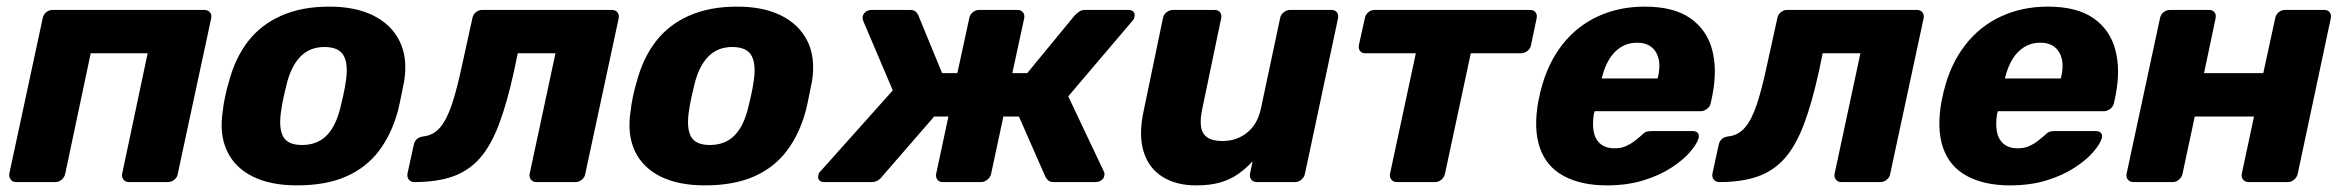

<svg xmlns="http://www.w3.org/2000/svg" viewBox="-20 -550 7074 580"><path d="M29 0Q18 0 12.5 -7.5Q7 -15 8 -25L109 -495Q111 -506 119.5 -513Q128 -520 139 -520H597Q608 -520 614 -513Q620 -506 618 -495L517 -25Q516 -15 507 -7.5Q498 0 487 0H369Q359 0 353 -7.5Q347 -15 349 -25L426 -389H254L177 -25Q175 -15 166.5 -7.5Q158 0 147 0Z M877 10Q797 10 743 -17Q689 -44 665.5 -94.5Q642 -145 653 -215Q655 -235 660.5 -260.5Q666 -286 672 -305Q691 -376 730 -426Q769 -476 830.5 -503Q892 -530 975 -530Q1054 -530 1108 -503Q1162 -476 1187 -426Q1212 -376 1201 -305Q1197 -286 1192 -260.5Q1187 -235 1182 -215Q1163 -145 1125 -94.5Q1087 -44 1026 -17Q965 10 877 10ZM892 -112Q937 -112 965 -139Q993 -166 1007 -220Q1011 -235 1016.5 -260Q1022 -285 1024 -300Q1033 -353 1019 -380.5Q1005 -408 960 -408Q917 -408 889 -380.5Q861 -353 847 -300Q843 -285 837.5 -260Q832 -235 830 -220Q821 -166 834.5 -139Q848 -112 892 -112Z M1232 0Q1221 0 1215 -7.5Q1209 -15 1211 -26L1230 -113Q1235 -135 1259 -138Q1289 -141 1309.5 -165Q1330 -189 1345.5 -236Q1361 -283 1376 -354L1407 -495Q1409 -506 1417.5 -513Q1426 -520 1436 -520H1829Q1839 -520 1845 -513Q1851 -506 1849 -495L1748 -25Q1747 -15 1738 -7.5Q1729 0 1719 0H1600Q1590 0 1584 -7.5Q1578 -15 1580 -25L1658 -389H1544L1533 -336Q1512 -240 1487.5 -175Q1463 -110 1429.5 -72Q1396 -34 1348 -17Q1300 0 1232 0Z M2109 10Q2029 10 1975 -17Q1921 -44 1897.5 -94.5Q1874 -145 1885 -215Q1887 -235 1892.5 -260.5Q1898 -286 1904 -305Q1923 -376 1962 -426Q2001 -476 2062.5 -503Q2124 -530 2207 -530Q2286 -530 2340 -503Q2394 -476 2419 -426Q2444 -376 2433 -305Q2429 -286 2424 -260.5Q2419 -235 2414 -215Q2395 -145 2357 -94.5Q2319 -44 2258 -17Q2197 10 2109 10ZM2124 -112Q2169 -112 2197 -139Q2225 -166 2239 -220Q2243 -235 2248.5 -260Q2254 -285 2256 -300Q2265 -353 2251 -380.5Q2237 -408 2192 -408Q2149 -408 2121 -380.5Q2093 -353 2079 -300Q2075 -285 2069.5 -260Q2064 -235 2062 -220Q2053 -166 2066.5 -139Q2080 -112 2124 -112Z M2469 0Q2460 0 2455 -5.5Q2450 -11 2452 -20Q2453 -25 2454.5 -28Q2456 -31 2459 -33L2677 -277L2588 -486Q2587 -489 2586 -493Q2585 -497 2586 -500Q2588 -509 2595.5 -514.5Q2603 -520 2613 -520H2729Q2741 -520 2746.5 -514.5Q2752 -509 2754 -504L2826 -329H2872L2908 -495Q2910 -506 2918.5 -513Q2927 -520 2938 -520H3054Q3064 -520 3070 -513Q3076 -506 3074 -495L3038 -329H3083L3227 -504Q3232 -509 3239.5 -514.5Q3247 -520 3258 -520H3389Q3399 -520 3404 -514.5Q3409 -509 3407 -500Q3407 -493 3400 -486L3207 -259L3314 -33Q3315 -31 3316 -28Q3317 -25 3316 -20Q3315 -11 3307 -5.5Q3299 0 3289 0H3164Q3151 0 3145.5 -6Q3140 -12 3138 -16L3058 -198H3011L2974 -25Q2972 -15 2963 -7.5Q2954 0 2944 0H2828Q2817 0 2811.5 -7.5Q2806 -15 2808 -25L2845 -198H2802L2644 -16Q2642 -12 2633.5 -6Q2625 0 2612 0Z M3593 10Q3533 10 3491.5 -16Q3450 -42 3434.5 -92.5Q3419 -143 3435 -216L3493 -495Q3495 -506 3504 -513Q3513 -520 3524 -520H3650Q3660 -520 3665.5 -513Q3671 -506 3669 -495L3612 -222Q3605 -190 3608 -168Q3611 -146 3627 -135Q3643 -124 3673 -124Q3716 -124 3747.5 -149.5Q3779 -175 3789 -222L3847 -495Q3849 -506 3858 -513Q3867 -520 3877 -520H4002Q4013 -520 4018.5 -513Q4024 -506 4022 -495L3922 -25Q3920 -15 3911.5 -7.5Q3903 0 3892 0H3777Q3766 0 3760 -7.5Q3754 -15 3756 -25L3764 -63Q3743 -40 3719 -23.5Q3695 -7 3665 1.5Q3635 10 3593 10Z M4199 0Q4189 0 4183 -7.5Q4177 -15 4179 -25L4257 -389H4105Q4094 -389 4088.5 -396Q4083 -403 4085 -414L4103 -495Q4105 -506 4113.5 -513Q4122 -520 4132 -520H4602Q4613 -520 4618.5 -513Q4624 -506 4622 -495L4605 -414Q4603 -403 4594 -396Q4585 -389 4574 -389H4423L4345 -25Q4343 -15 4334.5 -7.5Q4326 0 4315 0Z M4834 10Q4756 10 4703.5 -18.5Q4651 -47 4631.5 -104Q4612 -161 4627 -244Q4629 -251 4631 -262Q4633 -273 4635 -279Q4655 -358 4699 -414.5Q4743 -471 4807 -500.5Q4871 -530 4948 -530Q5036 -530 5086 -495Q5136 -460 5152 -400Q5168 -340 5153 -263L5148 -239Q5146 -228 5136.5 -221Q5127 -214 5117 -214H4797Q4797 -213 4796.5 -211Q4796 -209 4795 -207Q4790 -178 4794 -154Q4798 -130 4814 -116Q4830 -102 4857 -102Q4877 -102 4891.5 -108.5Q4906 -115 4917 -123.5Q4928 -132 4935 -138Q4946 -149 4952 -151.5Q4958 -154 4970 -154H5094Q5104 -154 5109 -148Q5114 -142 5111 -132Q5106 -115 5085.5 -91Q5065 -67 5029 -43.5Q4993 -20 4944 -5Q4895 10 4834 10ZM4818 -313H4987L4988 -315Q4996 -348 4990.5 -371.5Q4985 -395 4968.5 -408Q4952 -421 4925 -421Q4898 -421 4877 -408Q4856 -395 4841.5 -371.5Q4827 -348 4819 -315Z M5174 0Q5163 0 5157 -7.5Q5151 -15 5153 -26L5172 -113Q5177 -135 5201 -138Q5231 -141 5251.5 -165Q5272 -189 5287.5 -236Q5303 -283 5318 -354L5349 -495Q5351 -506 5359.5 -513Q5368 -520 5378 -520H5771Q5781 -520 5787 -513Q5793 -506 5791 -495L5690 -25Q5689 -15 5680 -7.5Q5671 0 5661 0H5542Q5532 0 5526 -7.5Q5520 -15 5522 -25L5600 -389H5486L5475 -336Q5454 -240 5429.5 -175Q5405 -110 5371.5 -72Q5338 -34 5290 -17Q5242 0 5174 0Z M6052 10Q5974 10 5921.5 -18.5Q5869 -47 5849.5 -104Q5830 -161 5845 -244Q5847 -251 5849 -262Q5851 -273 5853 -279Q5873 -358 5917 -414.5Q5961 -471 6025 -500.5Q6089 -530 6166 -530Q6254 -530 6304 -495Q6354 -460 6370 -400Q6386 -340 6371 -263L6366 -239Q6364 -228 6354.5 -221Q6345 -214 6335 -214H6015Q6015 -213 6014.5 -211Q6014 -209 6013 -207Q6008 -178 6012 -154Q6016 -130 6032 -116Q6048 -102 6075 -102Q6095 -102 6109.5 -108.5Q6124 -115 6135 -123.5Q6146 -132 6153 -138Q6164 -149 6170 -151.5Q6176 -154 6188 -154H6312Q6322 -154 6327 -148Q6332 -142 6329 -132Q6324 -115 6303.5 -91Q6283 -67 6247 -43.5Q6211 -20 6162 -5Q6113 10 6052 10ZM6036 -313H6205L6206 -315Q6214 -348 6208.5 -371.5Q6203 -395 6186.5 -408Q6170 -421 6143 -421Q6116 -421 6095 -408Q6074 -395 6059.5 -371.5Q6045 -348 6037 -315Z M6425 0Q6414 0 6408 -7.5Q6402 -15 6404 -25L6505 -495Q6507 -506 6515.5 -513Q6524 -520 6535 -520H6653Q6664 -520 6669.5 -513Q6675 -506 6673 -495L6638 -329H6817L6853 -495Q6855 -506 6863.5 -513Q6872 -520 6883 -520H7001Q7012 -520 7017.5 -513Q7023 -506 7021 -495L6921 -25Q6919 -15 6910.5 -7.5Q6902 0 6891 0H6773Q6762 0 6756 -7.5Q6750 -15 6752 -25L6789 -198H6610L6573 -25Q6571 -15 6562.5 -7.5Q6554 0 6543 0Z"/></svg>

Font: Rubik
Style: Bold Italic
Weight: 700
Italic angle: -12°
Designer: Hubert and Fischer
Foundry: Hubert and Fischer
Version: Version 2.300;gftools[0.9.30]